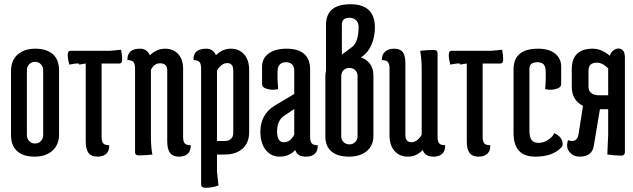

<svg xmlns="http://www.w3.org/2000/svg" viewBox="-20 -730 2990 907"><path d="M32 -92V-394Q32 -444 63 -472Q94 -500 147 -500Q200 -500 229.5 -474Q259 -448 259 -398V-96Q259 -46 227.5 -18Q196 10 143 10Q90 10 61 -16Q32 -42 32 -92ZM107 -398V-92Q107 -75 118 -63.5Q129 -52 145.5 -52Q162 -52 173 -63.5Q184 -75 184 -92V-398Q184 -415 173 -426.5Q162 -438 145.5 -438Q129 -438 118 -426.5Q107 -415 107 -398Z M338 -430 307 -425Q300 -451 300 -470.5Q300 -490 313 -490H340H413H500L552 -495Q557 -469 557 -449.5Q557 -430 544 -430H413ZM360 -490H460V-83Q460 -62 467.5 -53Q475 -44 496 -44Q497 -18 482.5 -4Q468 10 440 10Q412 10 398.5 -7Q385 -24 385 -63V-430L354 -425Q347 -451 347 -470.5Q347 -490 360 -490Z M693 -82Q693 -33 700 0Q670 4 635 4Q618 4 618 -11V-407Q618 -428 610.5 -437Q603 -446 582 -446Q581 -472 595.5 -486Q610 -500 642 -500Q674 -500 688 -469Q721 -500 759.5 -500Q798 -500 821.5 -475Q845 -450 845 -404V-83Q845 -62 852.5 -53Q860 -44 881 -44Q882 -18 867.5 -4Q853 10 825 10Q797 10 783.5 -7Q770 -24 770 -63V-398Q770 -431 736 -431Q708 -431 693 -400Z M1005 -64H1044Q1061 -64 1071.5 -74.5Q1082 -85 1082 -102V-397Q1082 -432 1053 -432Q1038 -432 1024.5 -420.5Q1011 -409 1005 -396ZM1005 0V80L1012 146Q985 157 950 157Q930 157 930 142V-407Q930 -428 922.5 -437Q915 -446 894 -446Q893 -472 907.5 -486Q922 -500 954.5 -500Q987 -500 1000 -469Q1031 -500 1070 -500Q1109 -500 1133 -473.5Q1157 -447 1157 -398V-106Q1157 -56 1126 -28Q1095 0 1042 0Z M1322 -183Q1289 -161 1289 -109.5Q1289 -58 1320.5 -58Q1352 -58 1370 -94V-215ZM1333 -500Q1445 -500 1445 -401V-83Q1445 -62 1452.5 -53Q1460 -44 1481 -44Q1482 -18 1467.5 -4Q1453 10 1426 10Q1384 10 1375 -21Q1344 10 1302 10Q1260 10 1235 -22Q1210 -54 1210 -108Q1210 -190 1279 -232L1370 -286V-394Q1370 -436 1330.5 -436Q1291 -436 1291 -389V-356L1294 -309Q1281 -306 1267.5 -306Q1254 -306 1242 -310Q1218 -316 1218 -333V-415Q1218 -455 1249.5 -477.5Q1281 -500 1333 -500Z M1674 -603Q1674 -623 1662 -634.5Q1650 -646 1632 -646Q1595 -646 1595 -615V-472L1643 -508Q1674 -531 1674 -603ZM1520 -612Q1520 -710 1635.5 -710Q1751 -710 1751 -600Q1751 -556 1735 -519Q1719 -482 1691 -463L1595 -397V-382L1520 -381ZM1517 -85V-368Q1517 -415 1548 -441Q1579 -467 1632 -467Q1685 -467 1714.5 -442.5Q1744 -418 1744 -372V-89Q1744 -42 1712.5 -16Q1681 10 1628 10Q1575 10 1546 -14.5Q1517 -39 1517 -85ZM1592 -372V-85Q1592 -70 1603 -59Q1614 -48 1630.5 -48Q1647 -48 1658 -59Q1669 -70 1669 -85V-372Q1669 -388 1658 -398.5Q1647 -409 1630.5 -409Q1614 -409 1603 -398.5Q1592 -388 1592 -372Z M1972 -408Q1972 -446 1965 -490Q1995 -494 2030 -494Q2047 -494 2047 -479V-83Q2047 -62 2054.5 -53Q2062 -44 2083 -44Q2084 -18 2069.5 -4Q2055 10 2028 10Q1988 10 1977 -21Q1946 10 1907 10Q1868 10 1844 -16.5Q1820 -43 1820 -92V-407Q1820 -428 1812.5 -437Q1805 -446 1784 -446Q1783 -471 1798.5 -485.5Q1814 -500 1842 -500Q1870 -500 1882.5 -484Q1895 -468 1895 -431V-93Q1895 -58 1924 -58Q1939 -58 1952.5 -69.5Q1966 -81 1972 -94Z M2138 -430 2107 -425Q2100 -451 2100 -470.5Q2100 -490 2113 -490H2140H2213H2300L2352 -495Q2357 -469 2357 -449.5Q2357 -430 2344 -430H2213ZM2160 -490H2260V-83Q2260 -62 2267.5 -53Q2275 -44 2296 -44Q2297 -18 2282.5 -4Q2268 10 2240 10Q2212 10 2198.5 -7Q2185 -24 2185 -63V-430L2154 -425Q2147 -451 2147 -470.5Q2147 -490 2160 -490Z M2598 -101Q2638 -83 2638 -49Q2638 -38 2629 -31Q2589 10 2508 10Q2406 10 2406 -102V-402Q2406 -500 2522 -500Q2573 -500 2602 -477Q2631 -454 2631 -415V-333Q2631 -316 2607 -310Q2595 -306 2581.5 -306Q2568 -306 2555 -309Q2558 -331 2558 -356V-389Q2558 -414 2549 -425Q2540 -436 2518 -436Q2481 -436 2481 -405V-114Q2481 -83 2491 -69Q2501 -55 2524.5 -55Q2548 -55 2570 -70Q2592 -85 2598 -101Z M2932 -12Q2932 5 2916 5Q2883 5 2849 0L2853 -94V-214H2814L2785 -41Q2777 10 2718 10Q2692 10 2675.5 -6.5Q2659 -23 2659 -39.5Q2659 -56 2663 -68Q2674 -64 2682 -64Q2708 -64 2713 -96L2734 -230Q2681 -257 2681 -320V-402Q2681 -500 2780 -500Q2821 -500 2860 -467Q2874 -500 2903 -501Q2916 -500 2924 -490Q2932 -480 2932 -457V-308ZM2760 -396V-320Q2760 -301 2773 -290.5Q2786 -280 2807 -280H2853V-407Q2826 -434 2799 -434Q2760 -434 2760 -396Z"/></svg>

Font: el_Medula One
Style: Regular
Weight: 400
Designer: Luciano Vergara
Foundry: Luciano Vergara
Version: Version 1.002 August 17, 2020